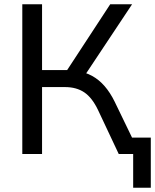

<svg xmlns="http://www.w3.org/2000/svg" viewBox="-20 -725 730 904"><path d="M607 159V0H558V-77H690V159ZM85 0V-705H178V-395H310L285 -378L499 -705H602L374 -362L339 -391Q380 -386 413 -368Q446 -350 472.5 -319.5Q499 -289 520 -246L639 0H539L442 -206Q414 -265 377 -290Q340 -315 286 -315H178V0Z"/></svg>

Font: Nunito Sans 12pt Medium
Style: Regular
Weight: 500
Designer: Vernon Adams
Foundry: Vernon Adams
Version: Version 3.101;gftools[0.9.27]